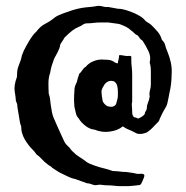

<svg xmlns="http://www.w3.org/2000/svg" viewBox="-20 -604 639 658"><path d="M186 -450Q186 -445 183.5 -438.5Q181 -432 177.5 -425Q174 -418 170.5 -412Q167 -406 166 -404Q161 -391 157.5 -379.5Q154 -368 152 -355Q146 -338 146 -319Q146 -300 147 -283Q151 -273 152 -261Q153 -249 155 -238Q156 -230 158 -220Q160 -210 163 -202Q172 -182 179.5 -164.5Q187 -147 198 -124Q203 -112 211 -105Q219 -98 224 -90L231 -83Q242 -72 253 -65.5Q264 -59 274 -51Q280 -46 287.5 -43Q295 -40 303 -37Q319 -31 334.5 -27.5Q350 -24 366 -18Q374 -18 383 -17Q392 -16 401 -15Q410 -15 417.5 -14Q425 -13 430 -12Q435 -12 442 -10Q449 -8 455 -8Q461 -8 464 -8.5Q467 -9 472 -7Q477 -5 473 5Q470 12 467.5 18.5Q465 25 460 30Q457 30 455.5 30.5Q454 31 450 31Q448 31 447 31.5Q446 32 443 32Q438 32 431.5 33Q425 34 420 34H394Q383 34 371 32.5Q359 31 345 31Q337 31 329 29.5Q321 28 313 30Q305 32 295.5 28Q286 24 278 24L239 10Q225 7 215 2Q205 -3 194 -8Q183 -13 175 -18.5Q167 -24 159 -29Q156 -33 151 -35.5Q146 -38 143 -41Q132 -49 124 -58Q116 -67 105 -75Q99 -84 91.5 -91.5Q84 -99 77.5 -107.5Q71 -116 65 -126Q59 -136 55 -150Q53 -158 53 -165.5Q53 -173 50 -178Q48 -185 46.5 -196Q45 -207 43 -217Q41 -227 40 -235Q39 -243 39 -245Q39 -248 36.5 -253Q34 -258 34 -263Q34 -269 30.5 -290Q27 -311 38 -340Q38 -348 39 -359Q40 -370 44 -379Q47 -387 50 -395Q53 -403 55 -414Q60 -429 70.5 -447.5Q81 -466 87 -475Q89 -477 92.5 -482.5Q96 -488 104 -495Q118 -514 135 -522.5Q152 -531 169 -545Q173 -548 180.5 -551.5Q188 -555 195 -557.5Q202 -560 207.5 -562Q213 -564 214 -564Q234 -572 261 -577Q274 -579 287.5 -580Q301 -581 316 -584Q326 -584 333.5 -581.5Q341 -579 351 -580Q360 -578 368 -577Q376 -576 384 -574Q397 -574 411.5 -569.5Q426 -565 440 -559Q451 -554 461 -548Q471 -542 479 -532Q484 -528 489.5 -525Q495 -522 501 -516Q512 -505 521 -494.5Q530 -484 535 -467Q544 -459 546 -449.5Q548 -440 553 -429Q561 -410 565.5 -389.5Q570 -369 568 -345Q568 -331 566 -315Q564 -299 561 -287Q559 -276 557 -266Q555 -256 553 -248Q552 -246 550 -240Q549 -237 547 -235Q541 -225 537 -217Q533 -209 528 -198Q526 -190 521 -185Q516 -180 511 -175Q497 -159 483 -150Q475 -147 467.5 -145.5Q460 -144 450 -146L430 -156Q422 -159 415 -162.5Q408 -166 401 -171Q391 -163 380.5 -159Q370 -155 356 -153Q330 -149 303 -160Q297 -160 288.5 -163.5Q280 -167 272.5 -173Q265 -179 259 -185.5Q253 -192 250 -198Q242 -206 240 -216.5Q238 -227 235 -238Q233 -261 234 -275.5Q235 -290 235 -294Q235 -302 237.5 -309.5Q240 -317 243 -322Q245 -328 246 -333.5Q247 -339 250 -345Q250 -350 254 -353.5Q258 -357 261 -362Q263 -364 266 -368.5Q269 -373 274 -375Q282 -386 297.5 -393Q313 -400 328 -400Q338 -400 350.5 -399Q363 -398 374 -390Q378 -387 384 -387Q384 -392 386 -399Q388 -406 388 -414Q390 -416 394.5 -415Q399 -414 401 -414Q403 -414 407.5 -413Q412 -412 417 -412Q421 -412 424.5 -412.5Q428 -413 430 -410V-397Q430 -386 431.5 -373.5Q433 -361 433 -348V-256Q431 -248 432 -239.5Q433 -231 433 -220Q433 -207 440 -202Q445 -202 448 -200Q451 -198 455 -198Q461 -201 466 -204Q471 -207 476 -213Q476 -218 479.5 -223.5Q483 -229 483 -231Q483 -242 487 -251.5Q491 -261 493 -273Q491 -284 494 -294.5Q497 -305 497 -315V-358Q497 -364 496.5 -371.5Q496 -379 493 -390Q498 -409 489 -428Q480 -447 469 -464Q461 -469 457 -476Q453 -483 447 -485Q442 -488 438.5 -492Q435 -496 430 -499Q422 -507 412 -512Q402 -517 391 -521Q383 -523 372.5 -524Q362 -525 351 -527H324Q312 -527 301 -525.5Q290 -524 278 -524Q270 -524 264 -519.5Q258 -515 250 -512Q238 -507 227.5 -499Q217 -491 201 -475Q198 -469 193 -462Q188 -455 186 -450ZM384 -290Q384 -301 381.5 -310.5Q379 -320 371 -325Q365 -327 361 -327Q357 -327 351 -325Q340 -320 335 -309Q330 -301 328.5 -295.5Q327 -290 329 -275Q329 -272 330 -270Q330 -268 330.5 -266.5Q331 -265 331 -263Q331 -258 333.5 -254Q336 -250 341 -245Q344 -242 349 -240Q354 -238 363 -238Q366 -238 371 -240.5Q376 -243 378 -248Q380 -257 382 -263Q384 -269 384 -277Z"/></svg>

Font: Kirang Haerang
Style: Regular
Weight: 400
Version: Version 1.00